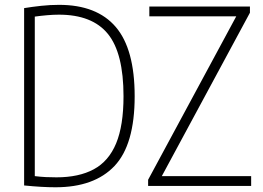

<svg xmlns="http://www.w3.org/2000/svg" viewBox="-20 -767 1083 792"><path d="M209 5.5Q154 5.5 79.5 -2V-733.5Q113 -739 150 -743Q187 -747 223.5 -747Q379.5 -747 457.5 -655.8Q535.5 -564.5 535.5 -370Q535.5 -170 452.2 -82.2Q369 5.5 209 5.5ZM213 -35.5Q305.5 -35.5 367 -68.8Q428.5 -102 459 -175.5Q489.5 -249 489.5 -370Q489.5 -548 425 -627.2Q360.5 -706.5 223 -706.5Q200 -706.5 174.2 -704.2Q148.5 -702 123.5 -698.5V-40.5Q148 -37.5 169.2 -36.5Q190.5 -35.5 213 -35.5ZM591 0V-25.5L954.5 -699.5H596V-740H1011V-714.5L647.5 -40.5H1016V0Z"/></svg>

Font: Encode Sans Cnd XLt
Style: Regular
Weight: 200
Width: 3
Designer: Multiple Designers
Foundry: Impallari Type
Version: Version 3.002; ttfautohint (v1.8.3) -l 8 -r 50 -G 200 -x 14 